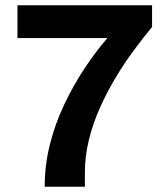

<svg xmlns="http://www.w3.org/2000/svg" viewBox="-20 -706 636 726"><path d="M149 0Q149 -81 168.5 -159Q188 -237 222 -309Q256 -381 298.5 -445.5Q341 -510 386 -562H46V-686H555V-604Q520 -562 484 -513Q448 -464 415.5 -409.5Q383 -355 357 -296.5Q331 -238 316 -176.5Q301 -115 301 -53V0Z"/></svg>

Font: Archivo SemiBold
Style: Bold
Weight: 700
Version: Version 2.001